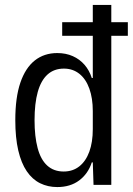

<svg xmlns="http://www.w3.org/2000/svg" viewBox="-20 -749 538 778"><path d="M212 9Q174 9 142.5 -6.5Q111 -22 88.5 -55Q66 -88 54 -139.5Q42 -191 42 -262Q42 -354 62.5 -414Q83 -474 121 -504Q159 -534 212 -534Q247 -534 275 -521.5Q303 -509 322.5 -486.5Q342 -464 352 -433H356V-729H431V0H359L356 -91H352Q337 -45 301 -18Q265 9 212 9ZM238 -54Q275 -54 301.5 -75Q328 -96 342 -134.5Q356 -173 356 -226V-299Q356 -351 342 -390Q328 -429 301.5 -450Q275 -471 239 -471Q199 -471 172.5 -447Q146 -423 133 -376.5Q120 -330 120 -262Q120 -196 132.5 -149Q145 -102 171.5 -78Q198 -54 238 -54ZM232 -604V-659H498V-604Z"/></svg>

Font: Mona Sans SemiCondensed
Style: Regular
Weight: 400
Width: 4
Designer: Deni Anggara
Foundry: GitHub
Version: Version 2.000